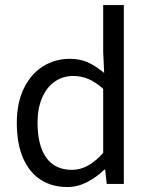

<svg xmlns="http://www.w3.org/2000/svg" viewBox="-20 -732 595 764"><path d="M394.5 -441.9 390.6 -524.9V-711.9H472.7V0H404.8L398.4 -57.1H395.5Q363.8 -26.4 326.2 -7.1Q288.6 12.2 248 12.2Q187 12.2 141.8 -16.8Q96.7 -45.9 71.8 -103Q46.9 -160.2 46.9 -243.2Q46.9 -322.8 75 -380.4Q103 -438 151.1 -468Q199.2 -498 257.8 -498Q297.4 -498 328.4 -484.4Q359.4 -470.7 394.5 -441.9ZM390.6 -123.5V-378.4Q360.4 -405.8 331.5 -417.7Q302.7 -429.7 272 -429.7Q230 -429.7 197.8 -407.2Q165.5 -384.8 147.5 -342.8Q129.4 -300.8 129.4 -244.1Q129.4 -152.8 164.1 -104.5Q198.7 -56.2 266.1 -56.2Q299.3 -56.2 329.6 -72.8Q359.9 -89.4 390.6 -123.5Z"/></svg>

Font: Varta
Style: Regular
Weight: 400
Designer: Joana Correia, Viktoriya Grabowska, Eben Sorkin
Foundry: Sorkin Type
Version: Version 1.002; ttfautohint (v1.3) -l 8 -r 24 -G 200 -x 12 -H